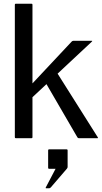

<svg xmlns="http://www.w3.org/2000/svg" viewBox="-20 -745 548 1035"><path d="M65 -725H150Q155 -725 155 -720V-295.5L365.5 -520Q370 -525 375 -525H475Q480 -525 474.5 -520L290.5 -348L507 -5Q510 0 505 0H405Q400 0 397 -5L230.5 -291.5L155 -221V-5Q155 0 150 0H65Q60 0 60 -5V-720Q60 -725 65 -725ZM244.5 270H229.5Q224.5 270 227 265L279.5 165H244.5Q239.5 165 239.5 160V65Q239.5 60 244.5 60H339.5Q344.5 60 344.5 65V155Q344.5 160 340 165L254 265Q249.5 270 244.5 270Z"/></svg>

Font: MFEK Sans
Style: Regular
Weight: 400
Designer: Owen Earl
Foundry: indestructible type*
Version: Version 0.001; ttfautohint (v1.8.4.7-5d5b)